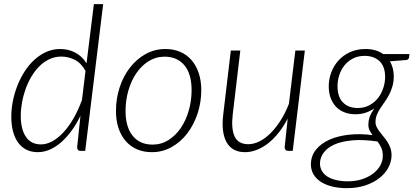

<svg xmlns="http://www.w3.org/2000/svg" viewBox="-20 -748 2050 952"><path d="M379.5 0Q369.5 0 366 -5.5Q362.5 -11 362.5 -18L379 -174Q359.5 -133.5 335.2 -100.2Q311 -67 284 -43.2Q257 -19.5 227.5 -6.5Q198 6.5 167.5 6.5Q135 6.5 110.5 -6Q86 -18.5 69.5 -41.5Q53 -64.5 44.5 -97Q36 -129.5 36 -170Q36 -208 44 -247.8Q52 -287.5 66.8 -324.8Q81.5 -362 102.8 -394.8Q124 -427.5 151 -452Q178 -476.5 210 -490.8Q242 -505 278.5 -505Q319 -505 353 -487.2Q387 -469.5 409 -434L445.5 -727.5H491.5L402.5 0ZM183 -32Q211.5 -32 240 -47.8Q268.5 -63.5 295.2 -92.5Q322 -121.5 345.2 -162.2Q368.5 -203 386.5 -252.5L404 -396.5Q382.5 -435.5 350.5 -451.5Q318.5 -467.5 284 -467.5Q252.5 -467.5 225.2 -454.8Q198 -442 175.8 -420Q153.5 -398 136.2 -369Q119 -340 107.2 -307.5Q95.5 -275 89.2 -240.5Q83 -206 83 -174Q83 -107 108.5 -69.5Q134 -32 183 -32Z M736.5 -31Q780 -31 815.8 -53.8Q851.5 -76.5 877 -114.2Q902.5 -152 916.2 -200.8Q930 -249.5 930 -301Q930 -381 894.5 -424Q859 -467 796 -467Q752.5 -467 716.8 -444.5Q681 -422 655.8 -384.8Q630.5 -347.5 616.5 -299Q602.5 -250.5 602.5 -198Q602.5 -118.5 637.8 -74.8Q673 -31 736.5 -31ZM732.5 6.5Q692.5 6.5 659.8 -7.5Q627 -21.5 603.8 -48Q580.5 -74.5 567.8 -112.2Q555 -150 555 -198Q555 -258.5 573 -314Q591 -369.5 623.8 -412Q656.5 -454.5 701.5 -479.8Q746.5 -505 800.5 -505Q840.5 -505 873.2 -491Q906 -477 929.2 -450.5Q952.5 -424 965.2 -386.2Q978 -348.5 978 -301.5Q978 -241 959.8 -185.5Q941.5 -130 909 -87.2Q876.5 -44.5 831.5 -19Q786.5 6.5 732.5 6.5Z M1171.5 -497.5 1134 -181Q1125.5 -109.5 1143.5 -71.2Q1161.5 -33 1211 -33Q1238.5 -33 1266.5 -47Q1294.5 -61 1321 -87.2Q1347.5 -113.5 1371 -150.2Q1394.5 -187 1412.5 -233L1444.5 -497.5H1491.5L1431.5 0H1409.5Q1400 0 1395.8 -5Q1391.5 -10 1391.5 -18.5L1406.5 -160Q1386 -120.5 1361.2 -89.5Q1336.5 -58.5 1309.2 -37.2Q1282 -16 1253 -4.8Q1224 6.5 1195 6.5Q1131 6.5 1103.5 -42.8Q1076 -92 1087 -181L1124.5 -497.5Z M1932.5 -368Q1932 -340.5 1925.2 -318Q1918.5 -295.5 1908.5 -276.8Q1898.5 -258 1886.8 -241.8Q1875 -225.5 1865 -210Q1855 -194.5 1848.5 -178.5Q1842 -162.5 1842 -144.5Q1841.5 -130.5 1847.5 -118.5Q1853.5 -106.5 1862.5 -94.5Q1871.5 -82.5 1881.8 -70.5Q1892 -58.5 1901 -44.5Q1910 -30.5 1915.8 -14Q1921.5 2.5 1921.5 23Q1921 54.5 1905.2 83.8Q1889.5 113 1860.5 135.5Q1831.5 158 1790.8 171.5Q1750 185 1700 185Q1660.5 185 1627.8 177Q1595 169 1571.2 153.8Q1547.5 138.5 1534.5 116.5Q1521.5 94.5 1521.5 66.5Q1522 24.5 1547.2 -6.5Q1572.5 -37.5 1614.8 -56Q1657 -74.5 1712 -80.2Q1767 -86 1827 -78Q1818.5 -89.5 1812.2 -102.5Q1806 -115.5 1806.5 -131.5Q1806.5 -149 1812.5 -167Q1818.5 -185 1835.5 -210Q1815 -196.5 1792.2 -189Q1769.5 -181.5 1742.5 -181.5Q1714 -181.5 1689.5 -190.5Q1665 -199.5 1647.5 -217.2Q1630 -235 1620 -260.8Q1610 -286.5 1610 -320.5Q1610 -355 1622.2 -388.2Q1634.5 -421.5 1657.8 -447.5Q1681 -473.5 1715 -489.2Q1749 -505 1792.5 -505Q1844.5 -505 1880 -480H2010L2008.5 -464Q2007.5 -459 2004.5 -455.2Q2001.5 -451.5 1994.5 -450.5L1913.5 -444Q1922.5 -428.5 1927.5 -409.5Q1932.5 -390.5 1932.5 -368ZM1878 26Q1878.5 2 1870.5 -15.5Q1862.5 -33 1851 -47.5L1851.5 -46.5Q1779.5 -57 1726 -52Q1672.5 -47 1637.2 -31Q1602 -15 1584.5 9.5Q1567 34 1566.5 61.5Q1566.5 83 1576.2 99.8Q1586 116.5 1604 127.8Q1622 139 1647.5 145Q1673 151 1704 151Q1743.5 151 1775.5 140.5Q1807.5 130 1830.2 112.5Q1853 95 1865.5 72.5Q1878 50 1878 26ZM1754 -212.5Q1786 -212.5 1811.2 -226Q1836.5 -239.5 1853.8 -261.2Q1871 -283 1880.2 -310.8Q1889.5 -338.5 1889.5 -366.5Q1889.5 -418.5 1861.8 -444.8Q1834 -471 1788 -471Q1755.5 -471 1730.5 -458.2Q1705.5 -445.5 1688.5 -424.5Q1671.5 -403.5 1662.5 -376.2Q1653.5 -349 1653.5 -320.5Q1653.5 -267.5 1680.5 -240Q1707.5 -212.5 1754 -212.5Z"/></svg>

Font: Lato Light
Style: Italic
Weight: 300
Italic angle: -7°
Designer: Lukasz Dziedzic
Foundry: tyPoland Lukasz Dziedzic
Version: Version 2.007; 2014-02-27